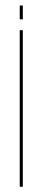

<svg xmlns="http://www.w3.org/2000/svg" viewBox="-20 -612 157 715"><path d="M53.5 -499.5V83.5H65V-499.5ZM53.5 -540H65V-591.5H53.5Z"/></svg>

Font: Anybody Thin
Style: Regular
Weight: 100
Designer: Tyler Finck
Foundry: Etcetera Type Company
Version: Version 1.114;gftools[0.9.25]